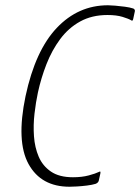

<svg xmlns="http://www.w3.org/2000/svg" viewBox="-20 -700 532 729"><path d="M355 -14Q353 -6 343 -2Q330 2 310 4.5Q290 7 272 8Q254 9 244 9Q136 9 88.5 -77Q41 -163 77 -335Q114 -508 195.5 -594Q277 -680 390 -680Q400 -680 417.5 -678.5Q435 -677 454 -674.5Q473 -672 485 -668Q489 -667 491 -663.5Q493 -660 492 -657L486 -629Q484 -618 478 -623Q468 -629 445 -636Q422 -643 388 -643Q329 -643 284.5 -618.5Q240 -594 208.5 -551.5Q177 -509 156.5 -456.5Q136 -404 124 -349Q116 -312 111 -268.5Q106 -225 109 -182.5Q112 -140 127 -105Q142 -70 173.5 -48.5Q205 -27 257 -27Q291 -27 317 -34Q343 -41 355 -47Q360 -50 361 -48Q362 -46 361 -41Z"/></svg>

Font: Glory Thin ExtraLight
Style: Italic
Weight: 250
Italic angle: -12°
Version: Version 1.011